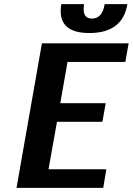

<svg xmlns="http://www.w3.org/2000/svg" viewBox="-20 -910 643 930"><path d="M60 0 183 -700H603L587 -610H307L272 -410H492L476 -320H256L215 -90H495L480 0ZM274 -856Q274 -872 277 -890H387Q385 -872 385 -866Q385 -820 425 -820Q476 -820 487 -890H597Q574 -750 413 -750Q274 -750 274 -856Z"/></svg>

Font: Scada
Style: Bold Italic
Weight: 700
Italic angle: -10°
Version: Version 4.000